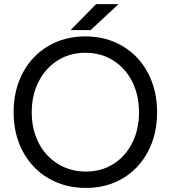

<svg xmlns="http://www.w3.org/2000/svg" viewBox="-20 -913 840 945"><path d="M47 -360.4Q47 -468.6 91.7 -553.5Q136.4 -638.4 216.9 -686.1Q297.4 -733.8 400.4 -733.8Q502.7 -733.8 583.3 -686.1Q663.8 -638.4 708.5 -553.5Q753.2 -468.6 753.2 -360.4Q753.2 -252.2 708.6 -167.3Q663.9 -82.4 584.3 -35.2Q504.6 12 403.2 12Q300 12 219 -35.2Q138.1 -82.3 92.5 -167.2Q47 -252.1 47 -360.4ZM664.2 -360.4Q664.2 -444.7 630.5 -511.5Q596.8 -578.2 536.9 -615.7Q477.1 -653.2 400.4 -653.2Q323.8 -653.2 264 -615.7Q204.2 -578.2 170.2 -511.5Q136.2 -444.7 136.2 -360.4Q136.2 -276 170.3 -209.8Q204.4 -143.6 265.5 -106.1Q326.6 -68.6 403.2 -68.6Q479 -68.6 538.4 -106.1Q597.8 -143.6 631 -209.8Q664.2 -276 664.2 -360.4ZM453 -892.6H563.4L426 -765H327.6Z"/></svg>

Font: 寒蝉端黑体 Light
Style: Regular
Weight: 300
Designer: ChillDuanSans {Warren2060}; 
Source Han Sans {Ryoko NISHIZUKA 西塚涼子 (kana, bopomofo & ideographs); Paul D. Hunt (Latin, G
Foundry: ChillType&Adobe
Version: Version 1.300;Glyphs 3.3 (3306)